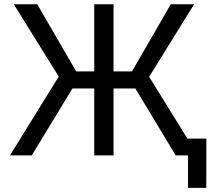

<svg xmlns="http://www.w3.org/2000/svg" viewBox="-20 -748 1019 924"><path d="M526.4 -727.5V-404.3H615.2L801.8 -727.5H914.1L697.8 -378.4L932.1 0H825.7L631.3 -322.3H526.4V0H433.6V-322.3H328.6L132.8 0H27.8L262.7 -379.4L46.4 -727.5H159.2L346.7 -404.3H433.6V-727.5ZM884.8 156.2V0H848.1V-81.1H973.1L972.7 156.2Z"/></svg>

Font: Inter-Regular
Style: Regular
Weight: 400
Designer: Rasmus Andersson
Foundry: rsms
Version: Version 4.000;git-a52131595